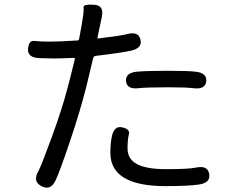

<svg xmlns="http://www.w3.org/2000/svg" viewBox="-20 -804 1040 849"><path d="M226 -7Q204 41 163 19Q123 -2 150 -48Q161 -67 211 -203Q256 -327 279 -416Q286 -441 292 -466L311 -543Q312 -548 307 -548L247 -546Q220 -545 193 -546L154 -547Q101 -549 104 -588Q107 -626 132 -623Q157 -620 196 -620Q221 -620 246 -621L321 -625Q329 -625 330 -633L340 -687Q344 -712 348 -737Q351 -758 349.5 -772Q348 -786 395 -783Q442 -781 430 -728L411 -638Q410 -633 415 -634Q513 -646 542 -653Q592 -667 601 -629Q611 -592 560 -580Q514 -570 404 -557Q394 -556 392 -547L362 -422Q334 -311 290 -181Q244 -44 226 -7ZM712 19Q468 19 468 -128Q468 -167 474 -198Q484 -249 520 -241Q556 -233 550 -210.5Q544 -188 544 -147.5Q544 -107 575 -85Q615 -56 714.5 -56Q814 -56 847 -63Q898 -74 905 -35Q912 4 860 12Q811 19 712 19ZM892 -444Q887 -407 835 -414Q804 -418 723 -418Q626 -418 593 -414Q541 -408 537 -445Q534 -482 585 -487Q632 -491 720 -491Q812 -491 844 -487Q896 -482 892 -444Z"/></svg>

Font: Resource Han Rounded CN
Style: Regular
Weight: 400
Designer: Cyano Hao (round all glyphs); Ryoko NISHIZUKA  (kana, bopomofo & ideographs); Paul D. Hunt (Latin, Greek & Cyrillic); Sa
Foundry: Cyano Hao
Version: 0.990